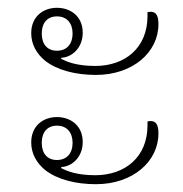

<svg xmlns="http://www.w3.org/2000/svg" viewBox="-20 -503 468 492"><path d="M226 -311C320 -311 386 -369 386 -441C386 -464 380 -476 358 -472V-462C358 -380 300 -334 224 -334C176 -334 151 -345 137 -352V-355C164 -356 192 -380 192 -419C192 -462 160 -483 126 -483C91 -483 60 -461 60 -418C60 -389 74 -365 96 -347C127 -323 174 -311 226 -311ZM126 -373C101 -373 87 -390 87 -417C87 -444 101 -461 126 -461C151 -461 166 -444 166 -417C166 -390 151 -373 126 -373ZM226 -31C320 -31 386 -89 386 -161C386 -184 380 -196 358 -192V-182C358 -100 300 -54 224 -54C176 -54 151 -65 137 -72V-75C164 -76 192 -100 192 -139C192 -182 160 -203 126 -203C91 -203 60 -181 60 -138C60 -109 74 -85 96 -67C127 -43 174 -31 226 -31ZM126 -93C101 -93 87 -110 87 -137C87 -164 101 -181 126 -181C151 -181 166 -164 166 -137C166 -110 151 -93 126 -93Z"/></svg>

Font: Noto Serif Thai SemiCondensed Thin
Style: Regular
Weight: 100
Width: 4
Designer: Monotype Design Team
Foundry: Monotype Imaging Inc.
Version: Version 2.002